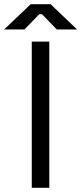

<svg xmlns="http://www.w3.org/2000/svg" viewBox="-84 -899 389 919"><path d="M68 0V-700H152V0ZM-64 -758 63 -879H158L285 -758H188L117 -831H104L33 -758Z"/></svg>

Font: Space Grotesk Frontify
Style: Regular
Weight: 400
Designer: Florian Karsten
Version: Version 2.000